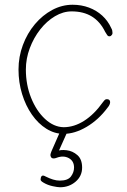

<svg xmlns="http://www.w3.org/2000/svg" viewBox="-20 -560 536 809"><path d="M248 4Q210 4 175.5 -17.5Q141 -39 114.5 -77Q88 -115 73 -164Q58 -213 58 -267Q58 -321 76.5 -370.5Q95 -420 127 -458Q159 -496 200 -518Q241 -540 286 -540Q323 -540 355 -528Q387 -516 411 -494Q435 -472 449 -441Q452 -436 453 -431Q454 -426 454 -421Q454 -417 452 -414Q450 -411 447.5 -409Q445 -407 441 -407Q435 -407 431.5 -412.5Q428 -418 423 -426Q402 -469 367 -490.5Q332 -512 282 -512Q246 -512 211.5 -491.5Q177 -471 149.5 -436Q122 -401 105.5 -357Q89 -313 89 -267Q89 -203 111 -148Q133 -93 169.5 -59Q206 -25 248 -24Q292 -24 334.5 -51Q377 -78 414 -130Q420 -138 423 -140Q426 -142 430 -142Q435 -142 438 -140.5Q441 -139 442.5 -136Q444 -133 444 -129Q444 -125 441.5 -119Q439 -113 433 -106Q395 -55 345 -25.5Q295 4 248 4ZM233 229Q223 229 202 224.5Q181 220 164 210Q155 205 152.5 201Q150 197 152 189Q154 181 159.5 180Q165 179 175 185Q189 192 203.5 196.5Q218 201 232 201Q266 201 279 183.5Q292 166 292 146Q292 118 269.5 106Q247 94 218 105Q211 108 204.5 107.5Q198 107 195 102Q192 97 192.5 92Q193 87 197 77L233 -5H264L225 82L219 77Q235 70 260.5 73Q286 76 306 93.5Q326 111 326 146Q326 182 298.5 205.5Q271 229 233 229Z"/></svg>

Font: Playpen Sans Thin
Style: Regular
Weight: 250
Designer: Laura Meseguer, Veronika Burian, José Scaglione
Foundry: TypeTogether
Version: Version 1.001